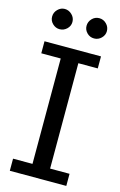

<svg xmlns="http://www.w3.org/2000/svg" viewBox="-136 -968 642 1026"><g transform="rotate(15 185.0 -455.0)"><path d="M341.5 0.5H29V-66.5H136.5V-649.5H29V-716H341.5V-649.5H234V-66.5H341.5ZM280.5 -799Q257 -799 240.8 -815.5Q224.5 -832 224.5 -854Q224.5 -877 240.8 -894Q257 -911 280.5 -911Q303.5 -911 320.2 -894.2Q337 -877.5 337 -854Q337 -832 320.2 -815.5Q303.5 -799 280.5 -799ZM89.5 -799Q67.5 -799 50.8 -815.2Q34 -831.5 34 -854Q34 -877.5 50.8 -894.2Q67.5 -911 89.5 -911Q112 -911 129.2 -894.2Q146.5 -877.5 146.5 -854Q146.5 -831.5 129.5 -815.2Q112.5 -799 89.5 -799Z"/></g></svg>

Font: Verano Sans
Style: Regular
Weight: 400
Designer: Lukasz Dziedzic with Adam Twardoch and Botio Nikoltchev
Foundry: tyPoland Lukasz Dziedzic
Version: Version 3.001;December 28, 2019;FontCreator 12.0.0.2547 64-b